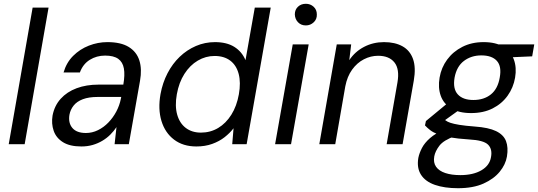

<svg xmlns="http://www.w3.org/2000/svg" viewBox="-20 -760 2836 1012"><path d="M26 0 152 -720H236L110 0Z M409 12Q348 12 312 -10.5Q276 -33 263 -70.5Q250 -108 257 -151Q267 -203 300 -239.5Q333 -276 384 -295Q435 -314 499 -314H630Q639 -365 633 -399Q627 -433 603 -450Q579 -467 534 -467Q489 -467 453 -444.5Q417 -422 401 -378H315Q330 -430 365.5 -465.5Q401 -501 448.5 -519.5Q496 -538 546 -538Q617 -538 658.5 -512.5Q700 -487 714.5 -441.5Q729 -396 718 -334L659 0H584L594 -90Q580 -69 561.5 -50.5Q543 -32 519.5 -18Q496 -4 468.5 4Q441 12 409 12ZM433 -59Q466 -59 496.5 -74Q527 -89 551.5 -114.5Q576 -140 593 -172Q610 -204 617 -239L619 -249H495Q448 -249 416.5 -237Q385 -225 368 -203.5Q351 -182 346 -155Q339 -112 361.5 -85.5Q384 -59 433 -59Z M1015 12Q945 12 897.5 -24Q850 -60 831 -122.5Q812 -185 826 -264Q837 -324 863 -374Q889 -424 927 -460.5Q965 -497 1012.5 -517.5Q1060 -538 1113 -538Q1175 -538 1215 -513Q1255 -488 1274 -443L1323 -720H1407L1280 0H1204L1211 -84Q1192 -59 1164 -37Q1136 -15 1098.5 -1.5Q1061 12 1015 12ZM1039 -61Q1089 -61 1130 -85.5Q1171 -110 1199.5 -155.5Q1228 -201 1239 -263Q1250 -325 1238 -370.5Q1226 -416 1193.5 -440.5Q1161 -465 1111 -465Q1064 -465 1022.5 -440.5Q981 -416 952 -370.5Q923 -325 912 -263Q901 -201 914 -155.5Q927 -110 959.5 -85.5Q992 -61 1039 -61Z M1430 0 1523 -526H1607L1514 0ZM1592 -626Q1567 -626 1551 -642.5Q1535 -659 1534 -684Q1534 -709 1550.5 -724.5Q1567 -740 1592 -740Q1616 -740 1633 -724.5Q1650 -709 1650 -684Q1651 -659 1633.5 -642.5Q1616 -626 1592 -626Z M1663 0 1755 -526H1831L1821 -443Q1851 -488 1899 -513Q1947 -538 2004 -538Q2062 -538 2101.5 -516Q2141 -494 2157 -449Q2173 -404 2161 -335L2102 0H2018L2075 -326Q2087 -396 2059 -431Q2031 -466 1973 -466Q1934 -466 1898 -447.5Q1862 -429 1836 -393Q1810 -357 1800 -305L1747 0Z M2394 232Q2323 232 2272.5 214.5Q2222 197 2199 161Q2176 125 2185 72Q2190 47 2204 20Q2218 -7 2246.5 -32Q2275 -57 2321 -77L2379 -43Q2318 -21 2296 8Q2274 37 2269 64Q2263 97 2278.5 119Q2294 141 2327 152Q2360 163 2406 163Q2474 163 2517.5 137.5Q2561 112 2568 68Q2576 26 2552.5 2.5Q2529 -21 2452 -25Q2391 -29 2351.5 -36Q2312 -43 2287.5 -52.5Q2263 -62 2247.5 -74Q2232 -86 2220 -99L2225 -122L2340 -217L2415 -191L2291 -102L2311 -140Q2320 -132 2329 -125Q2338 -118 2354.5 -112.5Q2371 -107 2401 -102Q2431 -97 2483 -93Q2555 -88 2594.5 -69Q2634 -50 2647 -16.5Q2660 17 2652 65Q2645 107 2614 145Q2583 183 2528.5 207.5Q2474 232 2394 232ZM2463 -164Q2399 -164 2358.5 -188.5Q2318 -213 2303 -255.5Q2288 -298 2297 -351Q2306 -404 2337 -446Q2368 -488 2417 -513Q2466 -538 2529 -538Q2594 -538 2633.5 -513Q2673 -488 2688.5 -446Q2704 -404 2695 -351Q2686 -298 2655.5 -255.5Q2625 -213 2576.5 -188.5Q2528 -164 2463 -164ZM2475 -233Q2531 -233 2567.5 -262.5Q2604 -292 2614 -351Q2625 -410 2599 -439Q2573 -468 2517 -468Q2464 -468 2425.5 -439Q2387 -410 2376 -351Q2366 -292 2393 -262.5Q2420 -233 2475 -233ZM2602 -455 2590 -526H2796L2785 -463Z"/></svg>

Font: DM Sans 9pt
Style: Italic
Weight: 400
Italic angle: -10°
Designer: Colophon Foundry, Jonny Pinhorn
Foundry: Colophon Foundry
Version: Version 4.004